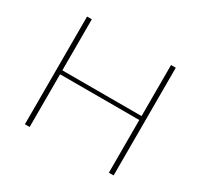

<svg xmlns="http://www.w3.org/2000/svg" viewBox="-139 -837 1063 1016"><g transform="rotate(30 392.0 -329.0)"><path d="M663 -658V0H634V-322H150V0H121V-658H150V-346H634V-658Z"/></g></svg>

Font: Ysabeau Extralight
Style: Regular
Weight: 200
Designer: Christian Thalmann (Catharsis Fonts)
Version: Version 0.003